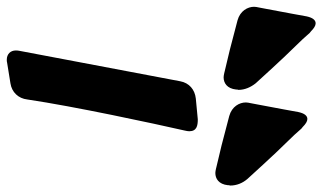

<svg xmlns="http://www.w3.org/2000/svg" viewBox="-324 -756 973 580"><g transform="rotate(90 163.0 -465.5)"><path d="M143 -695 144 -699C144 -718 136 -736 124 -751L81 -798C56 -825 33 -850 10 -873C-3 -886 -15 -899 -28 -914L-33 -918C-42 -927 -50 -932 -57 -932C-67 -932 -74 -923 -78 -905L-86 -861C-91 -834 -96 -808 -101 -781L-105 -760C-106 -755 -107 -751 -107 -746C-107 -727 -95 -704 -66 -696L-43 -690C1 -678 45 -667 89 -657L93 -656C98 -655 102 -654 106 -654C123 -654 140 -664 143 -692ZM432 -670 433 -674C433 -693 426 -711 413 -726L370 -773C345 -800 322 -825 299 -848C286 -861 274 -874 261 -889L256 -893C247 -902 239 -907 232 -907C222 -907 215 -898 211 -880L203 -836C198 -809 193 -783 188 -756L184 -735C183 -730 182 -726 182 -721C182 -702 194 -679 223 -671L246 -665C290 -653 334 -642 378 -632L382 -631C387 -630 391 -629 395 -629C412 -629 429 -639 432 -667ZM170 -570C143 -567 123 -550 118 -523L26 -37C25 -33 25 -29 25 -26C25 -10 36 1 53 1C56 1 59 1 62 0L124 -10C151 -14 170 -34 173 -61C194 -203 245 -440 267 -537C268 -542 269 -546 269 -550C269 -573 252 -576 233 -576Z"/></g></svg>

Font: Bangerz
Style: Bold
Weight: 700
Designer: vernon adams
Foundry: Vernon Adams
Version: Version 2.10;December 28, 2023;FontCreator 13.0.0.2683 64-bi